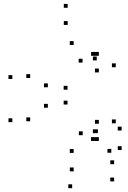

<svg xmlns="http://www.w3.org/2000/svg" viewBox="-20 -768 660 993"><path d="M486.2 -79.2V-99.2H466.2V-79.2ZM555.7 22V2H535.7V22ZM609.1 8V-12H589.1V8ZM609.1 -92.9V-112.9H589.1V-92.9ZM578.8 -130.3V-150.3H558.8V-130.3ZM578.8 -420.3V-440.3H558.8V-420.3ZM330 -727.8V-747.8H310V-727.8ZM43.8 -359.5V-379.5H23.8V-359.5ZM43.8 -136.2V-156.2H23.8V-136.2ZM353.2 205.3V185.3H333.2V205.3ZM570.2 170.2V150.2H550.2V170.2ZM570.2 81.2V61.2H550.2V81.2ZM361.1 118.2V98.2H341.1V118.2ZM136 -140.8V-160.8H116V-140.8ZM136 -364.6V-384.6H116V-364.6ZM330 -639V-659H310V-639ZM480.4 -455.6V-475.6H460.4V-455.6ZM480.4 -79.2V-99.2H460.4V-79.2ZM360.9 22.8V2.8H340.9V22.8ZM470.8 -38.8V-58.8H450.8V-38.8ZM491.2 -38.8V-58.8H471.2V-38.8ZM491.2 -128V-148H471.2V-128ZM407.8 -68.8V-88.8H387.8V-68.8ZM329.2 -227.4V-247.4H309.2V-227.4ZM329.2 -304V-324H309.2V-304ZM406.8 -444.2V-464.2H386.8V-444.2ZM491.2 -393.5V-413.5H471.2V-393.5ZM491.2 -479.4V-499.4H471.2V-479.4ZM471.1 -479.4V-499.4H451.1V-479.4ZM360.9 -535.3V-555.3H340.9V-535.3ZM227.5 -316.6V-336.6H207.5V-316.6ZM227.5 -210.8V-230.8H207.5V-210.8Z"/></svg>

Font: Monaspace Xenon Dots Var
Style: Regular
Weight: 400
Designer: Riley Cran and the Lettermatic Team
Version: Version 1.100 (Monaspace Xenon Dots)